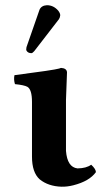

<svg xmlns="http://www.w3.org/2000/svg" viewBox="-20 -703 394 733"><path d="M159.2 -683.1Q184.1 -683.1 202.1 -662.6Q209.5 -653.3 210 -645Q209 -635.7 205.1 -629.9L110.8 -507.8Q104.5 -500.5 100.1 -500Q85.9 -500 80.6 -510.7Q80.1 -512.7 80.1 -514.2Q80.6 -520 81.1 -522.9L130.9 -666Q138.2 -682.1 159.2 -683.1ZM231.9 -127Q236.8 -64.5 275.9 -60.1Q309.6 -60.5 328.1 -74.2Q345.7 -58.1 346.2 -45.9Q321.3 -11.2 259.8 4.4Q236.3 10.3 214.8 9.8Q164.6 8.3 131.8 -18.1Q102.1 -44.4 102.1 -105V-314Q102.1 -361.3 84.5 -371.6Q71.8 -378.4 37.1 -381.8Q31.7 -399.4 35.2 -416Q186 -435.5 206.1 -441.4Q210.4 -442.9 212.9 -443.8Q234.9 -442.4 235.8 -426.8Q235.8 -425.3 231.9 -321.3Z"/></svg>

Font: Linux Libertine O
Style: Bold
Weight: 700
Designer: Philipp H. Poll
Foundry: Philipp H. Poll
Version: Version 5.0.0